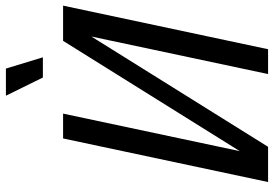

<svg xmlns="http://www.w3.org/2000/svg" viewBox="-162 -786 948 665"><g transform="rotate(-90 312.5 -454.0)"><path d="M14 0 165 -710H251L121 -98L503 -710H625L474 0H388L518 -612L136 0ZM376 -780 313 -908H407L446 -780Z"/></g></svg>

Font: Geist Mono
Style: Italic
Weight: 400
Italic angle: -12°
Monospace: yes
Designer: Basement.studio, Andrés Briganti, Mateo Zaragoza
Foundry: Basement.studio, Vercel, Andrés Briganti, Guido Ferreyra, Mateo Zaragoza
Version: Version 1.500